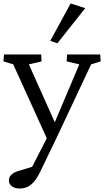

<svg xmlns="http://www.w3.org/2000/svg" viewBox="-24 -816 599 1104"><path d="M552 -503H362L359 -463L432 -446L291 -113L142 -446L215 -463L213 -503H-1L-4 -463L52 -446L245 -21L161 143L79 168C43 179 27 200 27 221C27 250 53 268 89 268C138 268 173 242 207 172L301 -23L500 -446L555 -463ZM265 -581 306 -567 466 -769 382 -796Z"/></svg>

Font: TPK Tissa Web Quiz
Style: Regular
Weight: 400
Designer: Jacques Le Bailly, Suppakit Chalermlarp | Katatrad Co.,Ltd.
Foundry: Jacques Le Bailly, Cadson Demak Co.,Ltd.
Version: Version 5.000;Glyphs 3.1.2 (3151)